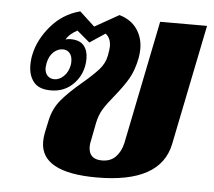

<svg xmlns="http://www.w3.org/2000/svg" viewBox="-45 -614 749 673"><g transform="rotate(5 329.0 -277.5)"><path d="M121 -99Q121 -113 124 -129L134 -176Q143 -217 168.5 -247.5Q194 -278 238 -315Q276 -347 296 -369.5Q316 -392 321 -420Q325 -442 325 -451Q325 -481 306 -495L252 -459L207 -497Q195 -491 184 -481.5Q173 -472 168 -462Q175 -465 185 -465Q218 -465 232.5 -447.5Q247 -430 247 -402Q247 -351 214.5 -315.5Q182 -280 132 -280Q90 -280 71.5 -303Q53 -326 53 -362Q53 -383 57 -400Q68 -453 109 -501Q150 -549 211 -565L264 -516L349 -564Q390 -552 411 -522Q432 -492 432 -452Q432 -437 429 -420Q420 -375 403 -346Q386 -317 356 -280Q332 -251 319 -230Q306 -209 300 -180L288 -118Q285 -106 285 -96Q285 -51 332 -51Q362 -51 380 -69.5Q398 -88 405 -118L493 -553H658L572 -129Q543 10 319 10Q121 10 121 -99ZM194 -374Q195 -379 195 -388Q195 -406 186 -416.5Q177 -427 162 -427Q144 -427 129 -413Q114 -399 109 -374Q107 -362 107 -358Q107 -340 116.5 -330Q126 -320 141 -320Q158 -320 173.5 -334.5Q189 -349 194 -374Z"/></g></svg>

Font: Trirong ExtraBold
Style: Italic
Weight: 800
Italic angle: -12°
Designer: Katatrad Team
Foundry: CadsonDemak
Version: Version 1.001